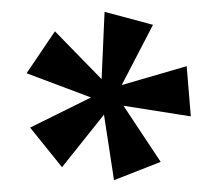

<svg xmlns="http://www.w3.org/2000/svg" viewBox="-20 -666 368 325"><path d="M152 -532 73 -613 25 -542 134 -501 31 -450 85 -383 156 -472 173 -361 252 -392 189 -487 303 -469 296 -554 186 -522 239 -624 157 -646 152 -532Z"/></svg>

Font: Tajawal Medium
Style: Regular
Weight: 500
Designer: Boutros Fonts
Foundry: Created by Boutros International 2017
Version: Version 1.700